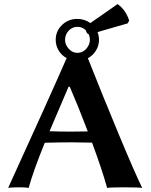

<svg xmlns="http://www.w3.org/2000/svg" viewBox="-20 -921 741 944"><path d="M360.8 -789.1Q335 -789.1 317.4 -770Q299.8 -751 299.8 -725.1Q299.8 -701.2 317.9 -681.2Q335.9 -661.1 361.1 -661.1Q386.2 -661.1 404.1 -681.2Q421.9 -701.2 421.9 -725.1Q421.9 -740.2 416 -752.9Q406.2 -754.9 401.9 -772.5Q384.3 -789.1 360.8 -789.1ZM253.9 -725.1Q253.9 -768.1 284.9 -798.1Q315.9 -828.1 359.9 -828.1Q395.5 -828.1 424.3 -807.6L558.1 -900.9Q598.1 -873 615.2 -819.8L607.9 -806.2L459.5 -763.2Q466.8 -745.1 466.8 -725.1Q466.8 -696.8 451.9 -672.6Q437 -648.4 412.1 -634.8Q483.4 -454.1 564.2 -260Q645 -65.9 679.2 2.9Q662.1 0 587.9 0Q523.9 0 506.8 2.9Q482.9 -83.5 432.6 -219.7Q372.1 -221.2 333 -221.2Q276.4 -221.2 200.2 -219.2Q141.6 -74.7 121.1 2.9Q108.9 0 76.2 0Q32.2 0 20 2.9Q227.5 -451.2 307.6 -635.3Q283.2 -648.4 268.6 -672.4Q253.9 -696.3 253.9 -725.1ZM411.6 -274.9Q363.3 -401.9 323.2 -494.1H316.9L223.6 -275.9Q266.1 -273.9 328.1 -273.9Q359.4 -273.9 411.6 -274.9Z"/></svg>

Font: Linux Biolinum
Style: Bold
Weight: 700
Designer: Philipp H. Poll
Foundry: Philipp H. Poll
Version: Version 1.3.2 ; ttfautohint (v0.9)